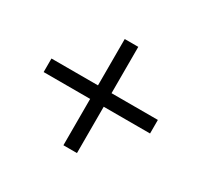

<svg xmlns="http://www.w3.org/2000/svg" viewBox="-125 -744 953 908"><g transform="rotate(30 351.5 -290.0)"><path d="M315 0V-253H61V-327H315V-580H389V-327H642V-253H389V0Z"/></g></svg>

Font: M PLUS 1 Thin
Style: Regular
Weight: 400
Version: Version 1.001